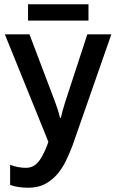

<svg xmlns="http://www.w3.org/2000/svg" viewBox="-20 -876 545 906"><path d="M111.3 9.8Q89.8 9.8 67.6 6.6Q45.4 3.4 27.8 -3.4V-98.6Q45.4 -91.3 65.4 -87.6Q85.4 -84 102.5 -84Q129.9 -84 149.7 -100.8Q169.4 -117.7 185.5 -151.9Q194.3 -168.5 202.9 -190.9Q211.4 -213.4 218.3 -243.7L219.7 -178.7L2.9 -713.9H119.1L238.3 -399.4Q245.1 -381.8 252 -360.6Q258.8 -339.4 263.2 -319.8H267.1Q271 -337.4 275.6 -354Q280.3 -370.6 287.6 -394.5L392.1 -713.9H505.4L322.8 -190.9Q307.1 -149.4 291.3 -117.4Q275.4 -85.4 257.3 -62.5Q239.3 -39.6 216.8 -23.4Q195.8 -6.8 170.2 1.5Q144.5 9.8 111.3 9.8ZM112.3 -778.8V-856H397.5V-778.8Z"/></svg>

Font: Open Sans
Style: Regular
Weight: 600
Width: 3
Foundry: Ascender Corporation
Version: Version 1.000